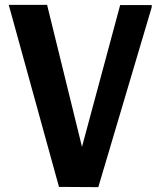

<svg xmlns="http://www.w3.org/2000/svg" viewBox="-20 -770 661 791"><path d="M223 0 16 -750H174L334 -99H300L475 -749H605V-740L385 1Z"/></svg>

Font: Kufam SemiBold
Style: Italic
Weight: 600
Italic angle: -11°
Designer: Artur Schmal
Foundry: Original Type
Version: Version 1.301; ttfautohint (v1.8.3)